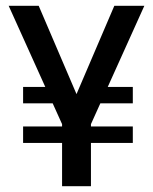

<svg xmlns="http://www.w3.org/2000/svg" viewBox="-20 -645 530 665"><path d="M60 -150V-207H440V-150ZM60 -287V-344H201V-287ZM299 -287V-344H440V-287ZM227 -277 376 -625H480L295 -215V0H195V-215L10 -625H114L263 -277Z"/></svg>

Font: Changa
Style: Regular
Weight: 400
Designer: Eduardo Rodriguez Tunni
Foundry: Eduardo Rodriguez Tunni
Version: Version 3.003